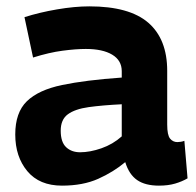

<svg xmlns="http://www.w3.org/2000/svg" viewBox="-20 -574 617 604"><path d="M28 -151Q28 -220 64.5 -255.5Q101 -291 175 -306.5Q249 -322 363 -330V-350Q363 -384 333 -402Q303 -420 250 -420Q219 -420 177 -414.5Q135 -409 84 -393L57 -520Q104 -535 159.5 -544.5Q215 -554 261 -554Q387 -554 446.5 -502.5Q506 -451 506 -351V-182Q506 -149 515 -138Q524 -127 538 -127Q543 -127 549 -128Q555 -129 560 -131L570 -13Q553 -3 531 3.5Q509 10 480 10Q437 10 411.5 -7.5Q386 -25 374 -64Q337 -33 289 -11.5Q241 10 175 10Q104 10 66 -35.5Q28 -81 28 -151ZM171 -163Q171 -127 188 -111Q205 -95 232 -95Q263 -95 299 -107.5Q335 -120 363 -145V-246Q302 -243 259 -237Q216 -231 193.5 -214.5Q171 -198 171 -163Z"/></svg>

Font: Georama
Style: Bold
Weight: 700
Designer: Jean-Baptiste Levee
Foundry: Production Type
Version: Version 1.000